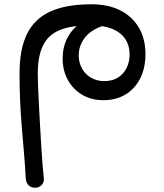

<svg xmlns="http://www.w3.org/2000/svg" viewBox="-20 -453 766 895"><path d="M144 422Q124 422 113 410.5Q102 399 100 379Q97 320 92 262Q87 204 82 144.5Q77 85 74 21.5Q71 -42 71 -111Q71 -224 106 -295Q141 -366 215 -399.5Q289 -433 406 -433Q486 -433 542 -404Q598 -375 628 -323Q658 -271 658 -201Q658 -136 633.5 -87.5Q609 -39 565 -12.5Q521 14 461 14Q406 14 363.5 -11Q321 -36 296.5 -80Q272 -124 272 -180Q272 -233 293.5 -275Q315 -317 354 -344.5Q393 -372 447 -379L464 -334Q405 -315 376 -278Q347 -241 347 -195Q347 -161 362 -134Q377 -107 404 -91Q431 -75 465 -75Q521 -75 552.5 -110.5Q584 -146 584 -199Q584 -264 537 -299.5Q490 -335 403 -335Q313 -335 259 -313Q205 -291 180.5 -241Q156 -191 156 -108Q156 -89 157.5 -51Q159 -13 161.5 36Q164 85 167 138Q170 191 173 239Q176 287 179 323Q182 359 184 375Q187 396 174.5 409Q162 422 144 422Z"/></svg>

Font: Playpen Sans Arabic
Style: Regular
Weight: 400
Designer: Azza Alameddine, Laura Meseguer, Veronika Burian, José Scaglione
Foundry: TypeTogether
Version: Version 2.000